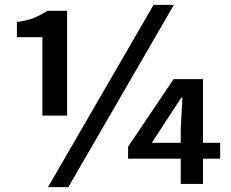

<svg xmlns="http://www.w3.org/2000/svg" viewBox="-20 -751 945 784"><path d="M153 -599H49V-661Q91 -667 117.5 -677.5Q144 -688 174 -707H254V-279H153ZM607 -731H690L259 13H176ZM718 -103H503V-152L689 -428H809V-168H879V-103H809V0H718ZM718 -168V-227L725 -352H720L600 -168Z"/></svg>

Font: Nebula Sans Semibold
Style: Regular
Weight: 600
Designer: Paul D. Hunt for Adobe (as Source Sans)
Foundry: Nebula Entertainment & Broadcasting LLC
Version: Version 1.010